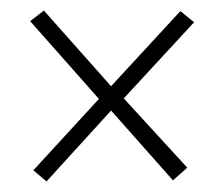

<svg xmlns="http://www.w3.org/2000/svg" viewBox="-20 -384 421 363"><path d="M167 -197 37 -344 63 -364 190 -221 321 -363 347 -342 214 -198 334 -67 307 -43 190 -175 68 -41 43 -62Z"/></svg>

Font: Genos Thin Light
Style: Italic
Weight: 300
Italic angle: -8°
Version: Version 1.010